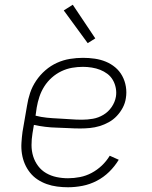

<svg xmlns="http://www.w3.org/2000/svg" viewBox="-20 -782 640 810"><path d="M267 8Q244 8 221 5Q198 2 177 -5.5Q156 -13 138 -25Q120 -37 106.5 -54Q93 -71 84.5 -91Q76 -111 72.5 -133.5Q69 -156 70.5 -179.5Q72 -203 75 -226L94 -336Q98 -363 107 -390Q116 -417 132.5 -441.5Q149 -466 171.5 -485.5Q194 -505 220.5 -517Q247 -529 275 -533.5Q303 -538 330 -538Q355 -538 379.5 -534.5Q404 -531 426 -522Q448 -513 466 -498Q484 -483 495.5 -462Q507 -441 511 -416.5Q515 -392 511 -368Q508 -347 498 -328Q488 -309 473 -293Q458 -277 439 -266.5Q420 -256 400 -250Q380 -244 359.5 -242Q339 -240 319 -240Q294 -240 269 -241.5Q244 -243 219.5 -243.5Q195 -244 171 -247Q147 -250 123 -255L117 -219Q113 -195 113 -170Q113 -145 120 -122.5Q127 -100 141 -81.5Q155 -63 175 -51.5Q195 -40 218.5 -35Q242 -30 267 -30Q292 -30 317.5 -35Q343 -40 366.5 -52.5Q390 -65 409.5 -83.5Q429 -102 443 -125L481 -108Q464 -80 440.5 -57Q417 -34 388 -19Q359 -4 328 2Q297 8 267 8ZM326 -277Q349 -277 372 -281Q395 -285 416 -297.5Q437 -310 451 -330.5Q465 -351 469 -374Q472 -392 468.5 -410.5Q465 -429 456 -444.5Q447 -460 433 -470.5Q419 -481 402.5 -487.5Q386 -494 367 -497Q348 -500 330 -500Q307 -500 284 -496Q261 -492 239 -481.5Q217 -471 198.5 -454.5Q180 -438 167 -417.5Q154 -397 146.5 -374.5Q139 -352 135 -329L130 -294Q153 -288 177.5 -285.5Q202 -283 227 -282Q252 -281 276.5 -279Q301 -277 326 -277ZM350 -600 249 -738 287 -762 382 -620Z"/></svg>

Font: Iosevka Curly Slab XLtEx
Style: Italic
Weight: 200
Width: 7
Italic angle: -9°
Monospace: yes
Designer: Belleve Invis
Foundry: Belleve Invis
Version: Version 11.1.0; ttfautohint (v1.8.3)